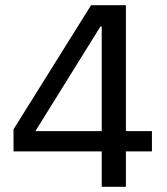

<svg xmlns="http://www.w3.org/2000/svg" viewBox="-20 -718 640 738"><path d="M464 0H371V-136H32V-221L330 -698H464V-214H564V-136H464ZM366 -616 116 -214H371V-616Z"/></svg>

Font: IBM Plex Mono Text
Style: Regular
Weight: 450
Designer: Mike Abbink, Paul van der Laan, Pieter van Rosmalen
Foundry: Bold Monday
Version: Version 2.000